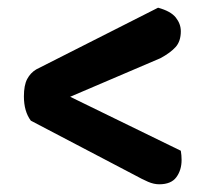

<svg xmlns="http://www.w3.org/2000/svg" viewBox="-20 -539 522 498"><path d="M449 -148Q450 -142 450.5 -136Q451 -130 451 -124Q451 -98 437.5 -79.5Q424 -61 393 -61Q379 -61 364 -67.5Q349 -74 329 -85L60 -226Q42 -250 42 -289Q42 -318 50.5 -334Q59 -350 74 -359L390 -519Q423 -510 436 -493.5Q449 -477 449 -458Q449 -432 435.5 -417Q422 -402 396 -388L162 -288Z"/></svg>

Font: Baloo Da 2 SemiBold
Style: Regular
Weight: 600
Designer: Noopur Datye, Sulekha Rajkumar and Ek Type
Foundry: Ek Type
Version: Version 1.640;hotconv 1.0.111;makeotfexe 2.5.65597; ttfautoh